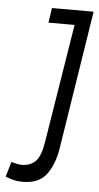

<svg xmlns="http://www.w3.org/2000/svg" viewBox="-91 -733 400 776"><g transform="rotate(5 109.0 -345.0)"><path d="M-39 -5 -21 -66Q-11 -63 0.5 -60.5Q12 -58 21 -58Q56 -58 77 -79Q98 -100 107 -156L185 -640H79L88 -700H257L168 -135Q157 -70 126.5 -30Q96 10 31 10Q10 10 -7 5.5Q-24 1 -39 -5Z"/></g></svg>

Font: Georama ExtraCondensed
Style: Italic
Weight: 400
Width: 2
Italic angle: -9°
Designer: Jean-Baptiste Levee
Foundry: Production Type
Version: Version 1.000